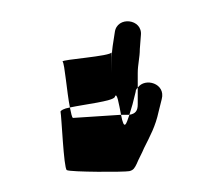

<svg xmlns="http://www.w3.org/2000/svg" viewBox="-20 -637 213 184"><path d="M38 -530C39 -526 41 -476 44 -474C47 -472 100 -472 104 -473C108 -474 109 -476 111 -480C113 -485 116 -490 118 -495C124 -507 129 -516 132 -530L135 -542C139 -557 119 -563 112 -553V-537C112 -531 110 -528 104 -527C101 -518 99 -511 96 -527C79 -526 52 -524 50 -524C49 -524 48 -529 47 -534C41 -533 38 -531 38 -530ZM40 -578C42 -576 44 -549 47 -534C61 -537 88 -540 90 -544C92 -550 94 -537 96 -527H104C105 -530 106 -534 107 -537L110 -549C110 -551 111 -552 112 -553V-567C112 -575 114 -582 114 -590L115 -603C117 -619 92 -622 90 -606L88 -593C87 -587 87 -578 87 -567V-587C87 -583 38 -580 40 -578Z"/></svg>

Font: FailCity
Style: Regular
Weight: 400
Version: Version 1